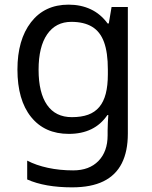

<svg xmlns="http://www.w3.org/2000/svg" viewBox="-20 -566 655 826"><path d="M275 -546Q328 -546 370.5 -526Q413 -506 443 -465H448L460 -536H530V9Q530 85 504 136.5Q478 188 425 214Q372 240 290 240Q232 240 183.5 231.5Q135 223 97 206V125Q135 145 186 156Q237 167 295 167Q364 167 403.5 126.5Q443 86 443 16V-5Q443 -17 444 -39.5Q445 -62 446 -71H442Q414 -30 372.5 -10Q331 10 276 10Q172 10 113.5 -63Q55 -136 55 -267Q55 -395 113.5 -470.5Q172 -546 275 -546ZM287 -472Q220 -472 183 -418.5Q146 -365 146 -266Q146 -167 182.5 -114.5Q219 -62 289 -62Q330 -62 359 -72.5Q388 -83 407 -105.5Q426 -128 435 -163Q444 -198 444 -246V-267Q444 -340 427.5 -385Q411 -430 376 -451Q341 -472 287 -472Z"/></svg>

Font: ltelugu05
Style: Book
Weight: 400
Designer: Jelle Bosma - Monotype Design Team
Foundry: Monotype Imaging Inc.
Version: Version 2.003